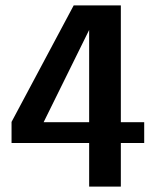

<svg xmlns="http://www.w3.org/2000/svg" viewBox="-20 -695 592 715"><path d="M312 0H430V-162.5H517V-240H430V-675H254.5L23 -241V-162.5H312ZM142.5 -240 312 -583.5V-240Z"/></svg>

Font: Anybody Medium
Style: Regular
Weight: 500
Designer: Tyler Finck
Foundry: Etcetera Type Company
Version: Version 1.110